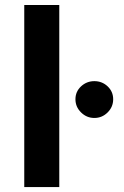

<svg xmlns="http://www.w3.org/2000/svg" viewBox="-20 -758 503 778"><path d="M220.2 0V-737.8H78.3V0ZM285.7 -355.8Q285.7 -324.7 308.5 -302.4Q331.3 -280 362.3 -280Q393.6 -280 416.1 -302.4Q438.6 -324.7 438.6 -355.8Q438.6 -386.9 416.1 -408.1Q393.6 -429.2 362.3 -429.2Q331.3 -429.2 308.5 -408.1Q285.7 -386.9 285.7 -355.8Z"/></svg>

Font: Estedad VF
Style: Regular
Weight: 100
Designer: Amin Abedi
Version: Version 7.3